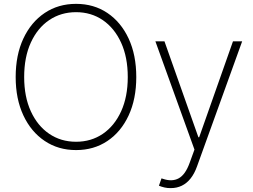

<svg xmlns="http://www.w3.org/2000/svg" viewBox="-20 -757 1294 981"><path d="M368.7 9.8Q277.8 9.8 208.3 -36.9Q138.7 -83.5 99.4 -167.5Q60.1 -251.5 60.1 -363.3Q60.1 -476.1 99.4 -560.1Q138.7 -644 208.3 -690.7Q277.8 -737.3 368.7 -737.3Q459.5 -737.3 528.8 -690.7Q598.1 -644 637.2 -560.1Q676.3 -476.1 676.3 -363.3Q676.3 -251 637.2 -167Q598.1 -83 528.8 -36.6Q459.5 9.8 368.7 9.8ZM368.7 -32.7Q445.8 -32.7 505.4 -73.2Q564.9 -113.8 598.9 -188.2Q632.8 -262.7 632.8 -363.3Q632.8 -464.4 598.9 -538.8Q564.9 -613.3 505.4 -654.1Q445.8 -694.8 368.7 -694.8Q291.5 -694.8 231.7 -654.5Q171.9 -614.3 137.7 -539.8Q103.5 -465.3 103.5 -363.3Q103.5 -262.7 137.5 -188.5Q171.4 -114.3 231.2 -73.5Q291 -32.7 368.7 -32.7ZM853 204.1Q836.4 204.6 820.6 200.9Q804.7 197.3 792 191.9L805.2 154.3L811 156.2Q858.9 172.9 893.1 154.1Q927.2 135.3 948.7 75.7L973.6 7.3L773.9 -545.9H820.3L993.7 -55.7H997.6L1170.4 -545.9H1217.3L986.8 92.8Q973.6 129.9 953.9 154.8Q934.1 179.7 908.7 191.9Q883.3 204.1 853 204.1Z"/></svg>

Font: Inter Tight ExtraLight
Style: Regular
Weight: 250
Designer: Rasmus Andersson
Foundry: rsms
Version: Version 3.004